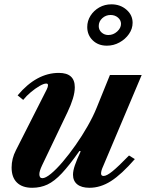

<svg xmlns="http://www.w3.org/2000/svg" viewBox="-20 -880 698 910"><path d="M404 10Q366.5 10 346.2 -6.2Q326 -22.5 326 -52Q326 -71 335 -97Q344 -123 362.5 -163L356.5 -164.5Q309 -97 273.5 -59Q238 -21 205 -5.5Q172 10 132.5 10Q85.5 10 60.2 -14.8Q35 -39.5 35 -86Q35 -128.5 55.5 -168L201.5 -456Q207.5 -468 207.5 -476.5Q207.5 -484 199 -484Q187.5 -484 167.5 -472.5Q147.5 -461 126.2 -443.2Q105 -425.5 90 -406.5L63.5 -428Q153 -534.5 259 -534.5Q334.5 -534.5 334.5 -466.5Q334.5 -442.5 325.5 -412.8Q316.5 -383 300 -348.5L179.5 -96.5Q166.5 -69 166.5 -54.5Q166.5 -35.5 181 -35.5Q196 -35.5 221.5 -56.5Q247 -77.5 277.2 -113Q307.5 -148.5 338.2 -192.2Q369 -236 395.2 -282Q421.5 -328 438 -369L501 -524.5H651.5L469 -92.5Q459 -71 459 -58Q459 -46 471 -46Q485.5 -46 512.8 -68Q540 -90 591.5 -143L619 -126Q556 -53.5 506.2 -21.8Q456.5 10 404 10ZM486.5 -663.5Q445.5 -663.5 419.5 -688.8Q393.5 -714 393.5 -752Q393.5 -781 409 -805.5Q424.5 -830 450.5 -844.8Q476.5 -859.5 508 -859.5Q550 -859.5 579.2 -834.2Q608.5 -809 608.5 -772Q608.5 -743.5 591.2 -718.8Q574 -694 546.2 -678.8Q518.5 -663.5 486.5 -663.5ZM493.5 -714Q517 -714 535.2 -730.5Q553.5 -747 553.5 -767Q553.5 -784.5 539 -796.8Q524.5 -809 504 -809Q481.5 -809 464.8 -793.8Q448 -778.5 448 -756.5Q448 -738 461.5 -726Q475 -714 493.5 -714Z"/></svg>

Font: Libre Caslon Text Bold
Style: Italic
Weight: 700
Italic angle: -22.583°
Designer: Pablo Impallari, Rodrigo Fuenzalida, Katja Schimmel
Foundry: Pablo Impallari, Rodrigo Fuenzalida
Version: Version 2.000